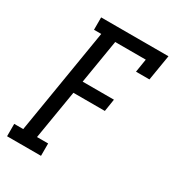

<svg xmlns="http://www.w3.org/2000/svg" viewBox="-178 -838 855 941"><g transform="rotate(30 250.0 -367.5)"><path d="M8 0V-70H59L157 -665H116V-735H497L473 -590H397L409 -665H236L195 -417H372L361 -347H183L137 -70H200V0Z"/></g></svg>

Font: Iosevka Gothic
Style: Italic
Weight: 400
Italic angle: -9°
Monospace: yes
Designer: Belleve Invis
Foundry: Belleve Invis
Version: Version 15.5.1; ttfautohint (v1.8.4)